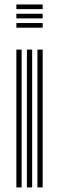

<svg xmlns="http://www.w3.org/2000/svg" viewBox="-20 -816 257 836"><path d="M51.3 -776.3V-796.5H165.8V-776.3ZM51.3 -695.5V-715.7H165.8V-695.5ZM51.3 -735.9V-756.1H165.8V-735.9ZM142.9 0V-600H165.8V0ZM51.3 0V-600H74.2V0ZM97.1 0V-600H120V0Z"/></svg>

Font: Big Shoulders Inline Text Thin
Style: Regular
Weight: 100
Designer: Patric King
Foundry: XO Type Co
Version: Version 2.002